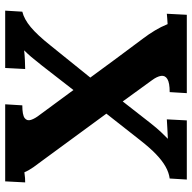

<svg xmlns="http://www.w3.org/2000/svg" viewBox="-20 -720 740 740"><g transform="rotate(90 350.0 -350.0)"><path d="M21 0 25 -66Q54 -73 84.5 -98.5Q115 -124 154 -173L279 -328Q242 -379 204 -430Q166 -481 128 -532Q112 -553 97.5 -577Q83 -601 73 -626Q57 -625 50.5 -624.5Q44 -624 33 -623L37 -700H339L335 -634Q299 -634 284.5 -625Q270 -616 272.5 -600.5Q275 -585 289 -566L371 -453L453 -558Q476 -587 489 -600.5Q502 -614 515 -627Q499 -626 475 -625Q451 -624 440 -623L444 -700H672L668 -634Q645 -631 622 -618Q599 -605 574.5 -581.5Q550 -558 521 -521L418 -390L594 -150Q610 -129 623.5 -110Q637 -91 644 -74Q661 -76 666.5 -76.5Q672 -77 683 -77L679 0H382L386 -66Q423 -66 435 -75Q447 -84 442 -99.5Q437 -115 422 -134L327 -263L233 -142Q211 -114 199 -100Q187 -86 174 -73Q191 -75 213 -76Q235 -77 246 -77L242 0Z"/></g></svg>

Font: Lora Italic
Style: Italic
Weight: 400
Italic angle: -3°
Designer: Olga Karpushina, Alexei Vanyashin (Cyrillic)
Foundry: Cyreal
Version: Version 2.210; ttfautohint (v1.8.1.43-b0c9)